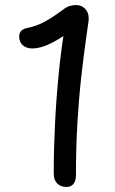

<svg xmlns="http://www.w3.org/2000/svg" viewBox="-20 -729 457 761"><path d="M281 -34Q281 -13 271.5 -0.5Q262 12 243 12Q220 12 206.5 -2Q193 -16 193 -42Q193 -136 198 -237.5Q203 -339 213 -439.5Q223 -540 238 -628L265 -610Q226 -581 196.5 -565Q167 -549 146 -543Q125 -537 108 -537Q84 -537 70 -550Q56 -563 56 -584Q56 -599 65 -607.5Q74 -616 92 -619Q126 -626 158 -643.5Q190 -661 229 -690Q243 -701 255.5 -705Q268 -709 281 -709Q298 -709 310 -700.5Q322 -692 327.5 -678.5Q333 -665 331 -646Q327 -618 319 -560.5Q311 -503 302 -423.5Q293 -344 287 -245Q281 -146 281 -34Z"/></svg>

Font: Shantell Sans Light
Style: Regular
Weight: 400
Version: Version 1.011;[c5ecc13dd]